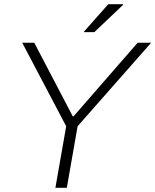

<svg xmlns="http://www.w3.org/2000/svg" viewBox="-20 -888 735 908"><path d="M242 0 293 -291 85 -686H142L324 -338H328L631 -686H695L347 -291L296 0ZM375 -736 492 -868H562V-865L426 -736Z"/></svg>

Font: Archivo SemiBold Thin
Style: Italic
Weight: 250
Italic angle: -10°
Version: Version 2.001